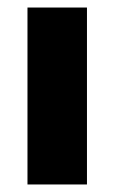

<svg xmlns="http://www.w3.org/2000/svg" viewBox="-20 -490 305 510"><path d="M211 0V-470H53V0Z"/></svg>

Font: Gantari ExtraBold
Style: Regular
Weight: 800
Designer: Anugrah Pasau
Foundry: Lafontype
Version: Version 1.000